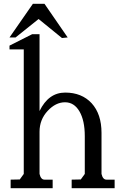

<svg xmlns="http://www.w3.org/2000/svg" viewBox="-20 -990 643 1010"><path d="M306 -790 336 -793 214 -970H153L30 -793H62L183 -890ZM188 -810H149L30 -750V-730H105V-75Q87 -50 84 -46L36 -45V0H257V-45H214Q195 -45 188 -75V-297Q188 -361 231 -407Q273 -452 322 -452Q370 -452 398 -404Q426 -356 426 -274V-75Q408 -50 405 -46L357 -45V0H583V-45H540Q521 -45 514 -75V-291Q514 -390 462 -447Q410 -503 323 -503Q235 -503 188 -406Z"/></svg>

Font: Sawarabi Mincho
Style: Regular
Weight: 400
Version: Version 1.082; ttfautohint (v1.8.4.7-5d5b)